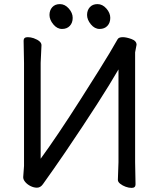

<svg xmlns="http://www.w3.org/2000/svg" viewBox="-20 -895 778 935"><path d="M621 20Q607 20 592 14.5Q577 9 565.5 0Q554 -9 554 -19L557 -105V-557Q477 -418 298 -154Q242 -72 189 2Q177 19 160 19Q145 19 129.5 11.5Q114 4 103.5 -8Q93 -20 93 -32L97 -87V-588L95 -697Q95 -714 115 -714Q129 -714 144 -709Q182 -695 182 -675L178 -589V-122Q261 -236 370.5 -408Q480 -580 513.5 -636.5Q547 -693 552.5 -703.5Q558 -714 578 -714Q595 -714 620 -705Q645 -696 645 -677L638 -640V-106L640 3Q640 20 621 20ZM320 -769Q306 -754 282 -754Q258 -754 239.5 -776.5Q221 -799 221 -822Q221 -845 234.5 -860Q248 -875 272 -875Q296 -875 315 -853.5Q334 -832 334 -808Q334 -784 320 -769ZM503 -769Q489 -754 465 -754Q441 -754 422.5 -776.5Q404 -799 404 -822Q404 -845 417.5 -860Q431 -875 455 -875Q479 -875 498 -853.5Q517 -832 517 -808Q517 -784 503 -769Z"/></svg>

Font: ToneOZ-Pinyin-WenKai-Medium
Style: Medium
Weight: 700
Designer: Fontworks Inc.
Foundry: ToneOZ
Version: Version 0.240331